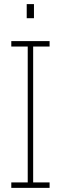

<svg xmlns="http://www.w3.org/2000/svg" viewBox="-20 -910 295 930"><path d="M34.7 0V-26.4H114.3V-684.6H34.7V-710.9H220.2V-684.6H140.6V-26.4H220.2V0ZM109.4 -821.8V-890.1H144.5V-821.8Z"/></svg>

Font: Roboto Slab LO Thin
Style: Regular
Weight: 250
Designer: Google
Version: Version 2.00;September 28, 2018;FontCreator 11.5.0.2427 64-b